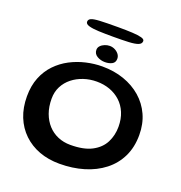

<svg xmlns="http://www.w3.org/2000/svg" viewBox="-157 -988 1103 1173"><g transform="rotate(20 394.5 -401.5)"><path d="M358 52Q286 52 226.2 29.8Q166.5 7.5 122.8 -34.5Q79 -76.5 55.2 -135.5Q31.5 -194.5 31.5 -268Q31.5 -337 53 -390.5Q74.5 -444 112 -483Q149.5 -522 197.2 -547Q245 -572 298 -584.2Q351 -596.5 403 -596.5Q479.5 -596.5 544 -574Q608.5 -551.5 656.5 -509.8Q704.5 -468 731 -409.8Q757.5 -351.5 757.5 -279.5Q757.5 -200 727.5 -138.2Q697.5 -76.5 643 -34Q588.5 8.5 515.8 30.2Q443 52 358 52ZM381.5 -79Q469 -79 521.5 -107Q574 -135 597.5 -181.5Q621 -228 621 -283.5Q621 -334.5 604.2 -374.5Q587.5 -414.5 557.5 -442Q527.5 -469.5 488 -483.8Q448.5 -498 403 -498Q358.5 -498 318 -484.5Q277.5 -471 246 -446Q214.5 -421 196.2 -385.5Q178 -350 178 -306Q178 -253.5 193.2 -211.8Q208.5 -170 235.8 -140.2Q263 -110.5 300.2 -94.8Q337.5 -79 381.5 -79ZM407 -626.5Q379 -626.5 356 -640.2Q333 -654 333 -680Q333 -694.5 343.5 -705.8Q354 -717 370.2 -723.5Q386.5 -730 402.5 -730Q420 -730 435.8 -722.2Q451.5 -714.5 461.8 -701.2Q472 -688 472 -671.5Q472 -647 453 -636.8Q434 -626.5 407 -626.5ZM400.5 -789.5Q347.5 -789.5 307 -791.2Q266.5 -793 243.8 -799.8Q221 -806.5 221 -821.5Q221 -836 235.8 -843.2Q250.5 -850.5 291.5 -852.8Q332.5 -855 412 -855Q465 -855 503.5 -853Q542 -851 563 -845.2Q584 -839.5 584 -827.5Q584 -809.5 563.8 -801.5Q543.5 -793.5 503 -791.5Q462.5 -789.5 400.5 -789.5Z"/></g></svg>

Font: Gluten
Style: Regular
Weight: 400
Designer: Tyler Finck
Foundry: Etcetera Type Company
Version: Version 1.300